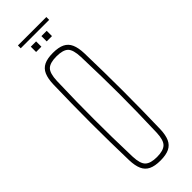

<svg xmlns="http://www.w3.org/2000/svg" viewBox="-246 -745 769 769"><g transform="rotate(-45 139.0 -360.0)"><path d="M139 5Q107.5 5 88.5 -4.2Q69.5 -13.5 60.8 -33.2Q52 -53 51 -85Q49.5 -138.5 48.8 -192.2Q48 -246 48 -299.5Q48 -353 48.8 -406.8Q49.5 -460.5 51 -514Q52 -546.5 60.8 -566.5Q69.5 -586.5 88.5 -595.8Q107.5 -605 139 -605Q170.5 -605 189.5 -595.8Q208.5 -586.5 217.2 -566.5Q226 -546.5 227 -514Q228.5 -460.5 229.2 -406.8Q230 -353 230 -299.5Q230 -246 229.2 -192.2Q228.5 -138.5 227 -85Q226 -53 217.2 -33.2Q208.5 -13.5 189.5 -4.2Q170.5 5 139 5ZM139 -15Q175 -15 190.2 -29.5Q205.5 -44 207 -85Q209 -148.5 210 -200Q211 -251.5 211 -299.5Q211 -347.5 210 -399Q209 -450.5 207 -514Q205.5 -556 190.8 -570.5Q176 -585 139 -585Q102.5 -585 87.5 -570.5Q72.5 -556 71 -514Q69 -450.5 68.2 -399Q67.5 -347.5 67.5 -299.5Q67.5 -251.5 68.2 -200Q69 -148.5 71 -85Q72.5 -44 87.8 -29.5Q103 -15 139 -15ZM154 -655V-685H184V-655ZM94 -655V-685H124V-655ZM61 -725H222V-709H61Z"/></g></svg>

Font: Big Shoulders Display SC Thin
Style: Regular
Weight: 100
Designer: Patric King
Foundry: XO Type Co
Version: Version 2.002